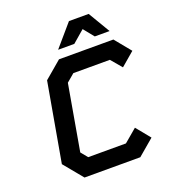

<svg xmlns="http://www.w3.org/2000/svg" viewBox="-164 -1059 1056 1181"><g transform="rotate(-20 364.0 -468.5)"><path d="M301 -794 424 -937H553L638 -794H541L486 -862L407 -794ZM550 0H185L82 -125L173 -641L286 -737H642L728 -632L639 -556L579 -627H340L288 -583L213 -154L249 -110H496L581 -182L656 -90Z"/></g></svg>

Font: Tomorrow Medium
Style: Italic
Weight: 500
Italic angle: -10°
Designer: Tony de Marco, Monica Rizzolli
Foundry: Just in Type
Version: Version 2.002